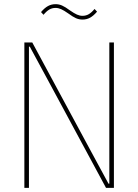

<svg xmlns="http://www.w3.org/2000/svg" viewBox="-20 -902 663 922"><path d="M215 -508 123 -678H119V0H97V-698H135L409 -190L501 -20H505V-698H527V0H489ZM376 -808Q360 -808 345 -814.5Q330 -821 307 -838Q287 -852 273.5 -858Q260 -864 247 -864Q230 -864 216.5 -856Q203 -848 189 -831L177 -844Q194 -864 210.5 -873Q227 -882 247 -882Q263 -882 278 -875.5Q293 -869 316 -852Q336 -838 349.5 -832Q363 -826 376 -826Q393 -826 406.5 -834Q420 -842 434 -859L446 -846Q429 -826 412.5 -817Q396 -808 376 -808Z"/></svg>

Font: IBM Plex Sans Condensed Thin
Style: Regular
Weight: 100
Width: 3
Designer: Mike Abbink, Paul van der Laan, Pieter van Rosmalen
Foundry: Bold Monday
Version: Version 1.3